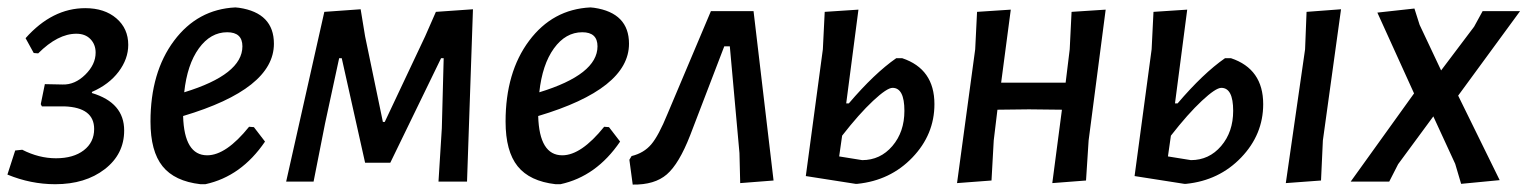

<svg xmlns="http://www.w3.org/2000/svg" viewBox="-23 -490 4121 518"><path d="M126 7Q60 7 -3 -19L18 -84L37 -86Q82 -63 128 -63Q175 -63 203 -84.5Q231 -106 231 -142Q231 -200 151 -203H90L87 -209L98 -263L146 -262Q179 -261 207 -288.5Q235 -316 235 -348Q235 -370 221 -384.5Q207 -399 183 -399Q133 -399 80 -346L68 -347L46 -387Q118 -468 207 -468Q259 -468 291 -440.5Q323 -413 323 -369Q323 -331 297 -296.5Q271 -262 225 -242V-239Q312 -213 312 -138Q312 -74 259.5 -33.5Q207 7 126 7Z M692 -108Q628 -14 531 7H518Q448 -1 415.5 -41.5Q383 -82 383 -162Q383 -295 446.5 -380Q510 -465 612 -470L622 -469Q716 -455 716 -372Q716 -250 471 -177Q474 -71 536 -71Q587 -71 649 -148L662 -147ZM590 -403Q545 -403 513.5 -359.5Q482 -316 474 -241Q631 -289 631 -365Q631 -403 590 -403Z M749 0 852 -458 950 -465 962 -392 1010 -161H1015L1124 -392L1153 -458L1253 -465L1237 0H1160L1169 -144L1174 -333H1167L1030 -51H962L899 -333H892L854 -157L823 0Z M1650 -108Q1586 -14 1489 7H1476Q1406 -1 1373.5 -41.5Q1341 -82 1341 -162Q1341 -295 1404.5 -380Q1468 -465 1570 -470L1580 -469Q1674 -455 1674 -372Q1674 -250 1429 -177Q1432 -71 1494 -71Q1545 -71 1607 -148L1620 -147ZM1548 -403Q1503 -403 1471.5 -359.5Q1440 -316 1432 -241Q1589 -289 1589 -365Q1589 -403 1548 -403Z M1895 -460H2010L2064 -3L1974 4L1972 -77L1946 -365H1931L1839 -125Q1809 -48 1776 -19.5Q1743 9 1684 8L1675 -59L1681 -69Q1714 -77 1734 -100.5Q1754 -124 1778 -183Z M2151 -15 2197 -357 2202 -458 2293 -464 2260 -211H2267Q2336 -292 2395 -333H2411Q2498 -304 2498 -209Q2498 -127 2438.5 -65Q2379 -3 2290 6H2285ZM2385 -253Q2370 -253 2332.5 -218Q2295 -183 2249 -124L2241 -68L2303 -58Q2352 -58 2384.5 -96Q2417 -134 2417 -191Q2417 -253 2385 -253Z M2704 -464 2678 -267H2852L2863 -357L2868 -458L2960 -464L2914 -111L2907 -3L2816 4L2842 -194L2753 -195L2668 -194L2658 -111L2652 -3L2559 4L2608 -357L2613 -458Z M3595 -465 3546 -111 3541 -3 3446 4 3498 -357 3502 -458ZM3038 -15 3084 -357 3089 -458 3180 -464 3147 -211H3154Q3223 -292 3282 -333H3298Q3385 -304 3385 -209Q3385 -127 3325.5 -65Q3266 -3 3177 6H3172ZM3272 -253Q3257 -253 3219.5 -218Q3182 -183 3136 -124L3128 -68L3190 -58Q3239 -58 3271.5 -96Q3304 -134 3304 -191Q3304 -253 3272 -253Z M3911 -232 4023 -4 3919 6 3903 -48 3844 -176 3749 -47 3725 0H3621L3792 -238L3693 -456L3793 -467L3807 -423L3865 -300L3954 -418L3977 -460H4078Z"/></svg>

Font: Alegreya Sans SC Medium
Style: Italic
Weight: 500
Italic angle: -7°
Designer: Juan Pablo del Peral
Foundry: Huerta Tipografica
Version: Version 2.007